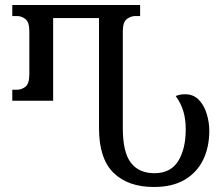

<svg xmlns="http://www.w3.org/2000/svg" viewBox="-20 -734 883 766"><path d="M594 12Q491 12 433 -44.5Q375 -101 375 -223V-662H192V-332H29V-376H48Q66 -376 81.5 -388Q97 -400 97 -438V-609Q97 -646 81.5 -658Q66 -670 48 -670H29V-714H539V-670H520Q502 -670 486 -658Q470 -646 470 -609V-222Q470 -127 502 -85Q534 -43 596 -43Q661 -43 691 -91.5Q721 -140 721 -218Q721 -258 711.5 -290Q702 -322 681 -351Q699 -358 718 -358Q752 -358 773.5 -335.5Q795 -313 805 -279Q815 -245 815 -213Q815 -147 790.5 -96.5Q766 -46 717 -17Q668 12 594 12Z"/></svg>

Font: Noto Serif Georgian Condensed
Style: Regular
Weight: 400
Width: 3
Designer: Monotype Design Team, Akaki Razmadze
Foundry: Google LLC
Version: Version 2.003; ttfautohint (v1.8.4.7-5d5b)